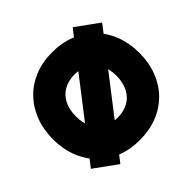

<svg xmlns="http://www.w3.org/2000/svg" viewBox="-186 -889 1096 1096"><g transform="rotate(-45 362.5 -340.5)"><path d="M684 -613 186 32 48 -68 546 -713ZM14 -340Q14 -418 39 -483Q64 -548 110 -595.5Q156 -643 220 -669Q284 -695 362 -695Q440 -695 504.5 -669Q569 -643 615.5 -595.5Q662 -548 687 -483Q712 -418 712 -340Q712 -262 687 -197Q662 -132 615.5 -84.5Q569 -37 504.5 -11.5Q440 14 362 14Q284 14 220 -11.5Q156 -37 110 -84.5Q64 -132 39 -197Q14 -262 14 -340ZM199 -340Q199 -284 219.5 -245Q240 -206 277 -186Q314 -166 362 -166Q411 -166 448 -186Q485 -206 506 -245.5Q527 -285 527 -341Q527 -397 506 -436Q485 -475 448 -495Q411 -515 362 -515Q314 -515 277 -494.5Q240 -474 219.5 -435Q199 -396 199 -340Z"/></g></svg>

Font: Gabarito Black
Style: Regular
Weight: 900
Designer: Leandro Assis / Alvaro Franca / Felipe Casaprima
Foundry: Naipe Foundry
Version: Version 1.000